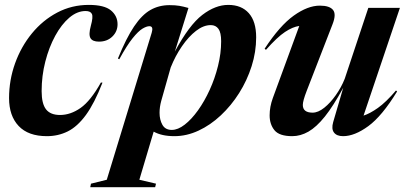

<svg xmlns="http://www.w3.org/2000/svg" viewBox="-20 -544 1655 784"><path d="M329.5 -499Q295 -499 263 -471.8Q231 -444.5 205.5 -397.8Q180 -351 165 -292.5Q150 -234 150 -172Q150 -120.5 168 -97.5Q186 -74.5 225 -74.5Q268 -74.5 309 -103.2Q350 -132 392 -207L398.5 -206.5Q365.5 -122 330.8 -74.5Q296 -27 256.8 -7.5Q217.5 12 171.5 12Q95.5 12 56.2 -29.5Q17 -71 17 -143.5Q17 -217 41.5 -285.2Q66 -353.5 110.2 -407.5Q154.5 -461.5 213.8 -492.8Q273 -524 342.5 -524Q406 -524 433 -501.5Q460 -479 460 -445Q460 -415.5 438.8 -394.8Q417.5 -374 384 -374Q358 -374 349.5 -388.2Q341 -402.5 351 -439Q361 -475 355.2 -487Q349.5 -499 329.5 -499Z M617 206 613.5 220.5H348.5L351.5 206L416 190L599.5 -410.5Q607.5 -437 590 -437Q578.5 -437 561.5 -426.8Q544.5 -416.5 521.2 -387.5Q498 -358.5 467 -302L461.5 -305Q495.5 -388.5 527.5 -436Q559.5 -483.5 594.2 -503.2Q629 -523 672 -523Q696 -523 712.2 -520.2Q728.5 -517.5 749.5 -511.5L694 -333.5Q752.5 -442 806 -483Q859.5 -524 912 -524Q966 -524 996 -490.2Q1026 -456.5 1026 -391.5Q1026 -332 1007.5 -273.8Q989 -215.5 956.5 -164Q924 -112.5 881.5 -72.8Q839 -33 790.5 -10.5Q742 12 692 12Q640.5 12 607.5 -6.5L549 190ZM638.5 -132.5Q631.5 -107 631.5 -83.5Q631.5 -55 643.2 -34.2Q655 -13.5 681.5 -13.5Q706.5 -13.5 734.2 -35Q762 -56.5 788.5 -93.5Q815 -130.5 836.2 -177Q857.5 -223.5 870.2 -274.8Q883 -326 883 -375.5Q883 -411 872 -426.2Q861 -441.5 840.5 -441.5Q811 -441.5 780.5 -418Q750 -394.5 723 -355.2Q696 -316 677 -268.5Z M1340.5 -45.5 1381.5 -185.5Q1341 -111 1306.5 -68Q1272 -25 1239.5 -6.5Q1207 12 1173.5 12Q1120.5 12 1100.8 -12.2Q1081 -36.5 1081 -73Q1081 -108 1094 -143.5L1202 -438Q1175.5 -434.5 1143.8 -413.5Q1112 -392.5 1066 -340.5L1060.5 -345Q1122.5 -439.5 1179.5 -480.2Q1236.5 -521 1286 -521Q1326 -521 1340 -503.2Q1354 -485.5 1337.5 -444L1232 -172Q1216.5 -132 1216.5 -115.5Q1216.5 -84 1256.5 -84Q1279 -84 1304 -104Q1329 -124 1351.2 -155.5Q1373.5 -187 1387.5 -222L1484 -512H1613L1464.5 -72Q1490 -80 1523 -103.2Q1556 -126.5 1597 -174.5L1601.5 -170.5Q1540 -70 1484 -29Q1428 12 1381 12Q1355 12 1343.8 -2.8Q1332.5 -17.5 1340.5 -45.5Z"/></svg>

Font: Newsreader 72pt SemiBold
Style: Italic
Weight: 600
Italic angle: -17°
Designer: Hugues Gentile
Foundry: Production Type
Version: Version 1.003; ttfautohint (v1.8.3)